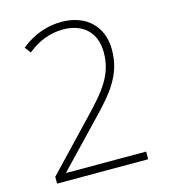

<svg xmlns="http://www.w3.org/2000/svg" viewBox="-108 -810 789 896"><g transform="rotate(-15 286.0 -362.0)"><path d="M57 0H497V-37H111V-39L306 -243C405 -345 466 -419 466 -538C466 -653 388 -724 271 -724C206 -724 138 -703 75 -652L97 -623C151 -667 210 -688 269 -688C366 -688 426 -631 426 -536C426 -429 372 -363 273 -260L57 -33Z"/></g></svg>

Font: Noto Sans Malayalam ExtraLight
Style: Regular
Weight: 200
Designer: Jelle Bosma - Monotype Design Team
Foundry: Monotype Imaging Inc.
Version: Version 2.104